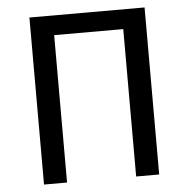

<svg xmlns="http://www.w3.org/2000/svg" viewBox="-50 -739 776 789"><g transform="rotate(-5 337.5 -344.5)"><path d="M575 0H480V-608H195V0H100V-689H575Z"/></g></svg>

Font: Trujillo
Style: Regular
Weight: 400
Designer: Fira Sans original fonts by bBox Type GmbH, Carrois Corporate GbR, & Edenspiekermann AG / Changes by Cristiano Sobral
Foundry: Fira Sans original fonts by bBox Type GmbH, Carrois Corporate GbR, & Edenspiekermann AG / Changes by Cristiano Sobral
Version: Version 4.301;October 17, 2021;FontCreator 14.0.0.2814 64-bi